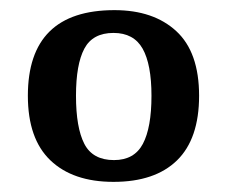

<svg xmlns="http://www.w3.org/2000/svg" viewBox="-20 -739 448 379"><path d="M204 -380Q124 -380 79.5 -422.5Q35 -465 35 -550Q35 -719 206 -719Q283 -719 328 -677.5Q373 -636 373 -550Q373 -465 329.5 -422.5Q286 -380 204 -380ZM205 -423Q245 -423 262 -455Q279 -487 279 -550Q279 -612 261.5 -643Q244 -674 204 -674Q163 -674 146.5 -643Q130 -612 130 -550Q130 -487 146.5 -455Q163 -423 205 -423Z"/></svg>

Font: Noto Serif Hentaigana Medium
Style: Regular
Weight: 500
Designer: Kazuhiro Yamada
Foundry: nipponia
Version: Version 1.000; ttfautohint (v1.8.4.7-5d5b)